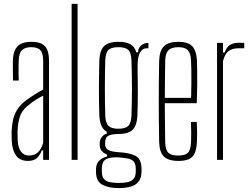

<svg xmlns="http://www.w3.org/2000/svg" viewBox="-20 -820 1279 985"><path d="M123.5 5.5Q83 5.5 63.2 -21Q43.5 -47.5 40.5 -94Q40 -108.5 39.5 -121.5Q39 -134.5 39.5 -148Q41 -180.5 47.8 -208.8Q54.5 -237 70.8 -261.5Q87 -286 117.5 -308Q136 -321.5 157.8 -335.2Q179.5 -349 201.5 -360.5V-509Q201.5 -546 187.5 -562Q173.5 -578 139.5 -578Q110 -578 93.8 -563.8Q77.5 -549.5 76 -509Q75.5 -495.5 75.2 -478.2Q75 -461 75.2 -442.5Q75.5 -424 76 -407H47Q46.5 -432 46 -459.2Q45.5 -486.5 46 -508Q47 -542.5 57.2 -564Q67.5 -585.5 88.2 -595.5Q109 -605.5 141.5 -605.5Q175 -605.5 194.8 -595Q214.5 -584.5 223 -562.8Q231.5 -541 231.5 -506V0H201.5V-48.5H194Q186 -24.5 169.8 -9.5Q153.5 5.5 123.5 5.5ZM128 -22Q156 -22 174 -38.2Q192 -54.5 201.5 -87V-329.5Q184.5 -321 166 -309.5Q147.5 -298 120.5 -276Q90.5 -251 81 -218.8Q71.5 -186.5 70 -148Q70 -139.5 70.2 -124.8Q70.5 -110 71 -95Q73.5 -60 88.8 -41Q104 -22 128 -22Z M347.5 0V-800H378V0Z M588.5 145Q537.5 145 505.5 128Q473.5 111 472.5 64Q472.5 60 472.5 56.2Q472.5 52.5 472.5 48.5Q473 17.5 491.5 2Q510 -13.5 529.5 -17V-26.5Q510.5 -35 501.2 -46.5Q492 -58 491.5 -75Q491.5 -78 491.5 -80.2Q491.5 -82.5 491.5 -85Q492 -105 503.5 -118.5Q515 -132 528 -134V-144Q509 -154.5 500 -175.5Q491 -196.5 489.5 -229.5Q488.5 -269.5 488 -300.8Q487.5 -332 487.5 -361.8Q487.5 -391.5 488 -426Q488.5 -460.5 489.5 -507Q490.5 -542.5 500.5 -564Q510.5 -585.5 531.5 -595.5Q552.5 -605.5 587 -605.5Q627 -605.5 649 -593Q671 -580.5 679 -552H688.5Q688.5 -574 704.2 -587Q720 -600 741.5 -600V-572.5H731.5Q711.5 -572.5 699 -551.2Q686.5 -530 686 -489V-453.5Q686.5 -421 686.8 -394Q687 -367 687 -342.2Q687 -317.5 686.5 -290.2Q686 -263 685 -229.5Q683.5 -195 673.8 -173.5Q664 -152 642.8 -142.2Q621.5 -132.5 587 -132.5Q555 -132.5 537.2 -124.2Q519.5 -116 519.5 -87.5V-80Q519.5 -66 527 -57.5Q534.5 -49 550 -44.8Q565.5 -40.5 589.5 -39Q643.5 -36.5 674.2 -21Q705 -5.5 706 44.5Q706 48.5 706 52.5Q706 56.5 706 61.5Q705.5 94.5 690.2 112.8Q675 131 648.5 138Q622 145 588.5 145ZM589 118.5Q613 118.5 632.8 114.8Q652.5 111 664.2 98.8Q676 86.5 676.5 61.5Q676.5 57 676.5 52.8Q676.5 48.5 676.5 44.5Q676 18.5 664.5 7.2Q653 -4 633.2 -7.2Q613.5 -10.5 589 -12.5Q552 -15 527.5 -4.8Q503 5.5 502.5 45Q502.5 49 502.5 53Q502.5 57 502.5 61.5Q502.5 87 514.2 99.2Q526 111.5 545.2 115Q564.5 118.5 589 118.5ZM587 -159.5Q622.5 -159.5 637.8 -174Q653 -188.5 654.5 -228Q655.5 -260.5 656.2 -295Q657 -329.5 657 -365.2Q657 -401 656.2 -437.2Q655.5 -473.5 654.5 -509Q653 -549.5 638.2 -563.8Q623.5 -578 587 -578Q551.5 -578 536.5 -563.8Q521.5 -549.5 520 -509Q519 -473.5 518.5 -437.2Q518 -401 518 -365.2Q518 -329.5 518.5 -295Q519 -260.5 520 -228Q521.5 -188.5 536.8 -174Q552 -159.5 587 -159.5Z M896 5.5Q843 5.5 820.5 -17.2Q798 -40 796.5 -92Q795.5 -142.5 795 -194.5Q794.5 -246.5 794.5 -299.2Q794.5 -352 795 -404.2Q795.5 -456.5 796.5 -507Q798 -560 821.2 -582.8Q844.5 -605.5 896 -605.5Q944.5 -605.5 966.2 -582.8Q988 -560 990.5 -508Q991 -490.5 991.5 -459.8Q992 -429 991.8 -386.2Q991.5 -343.5 989.5 -290.5H825.5Q825.5 -245.5 826.2 -197.2Q827 -149 827.5 -90.5Q828.5 -50.5 843.8 -36.2Q859 -22 894 -22Q929 -22 943.8 -36.2Q958.5 -50.5 960 -90.5Q961 -112 961 -137.5Q961 -163 959.5 -194.5H989.5Q991 -164.5 991.2 -139Q991.5 -113.5 990.5 -92Q988 -40 968 -17.2Q948 5.5 896 5.5ZM825.5 -318H960.5Q961.5 -359.5 961.8 -396.5Q962 -433.5 961.5 -462.8Q961 -492 960 -509Q958.5 -546.5 943.8 -562.2Q929 -578 896 -578Q860 -578 844.2 -562.2Q828.5 -546.5 827.5 -509Q827 -454 826.2 -408Q825.5 -362 825.5 -318Z M1093.5 0V-600H1124V-550.5H1132.5Q1142.5 -578.5 1159.8 -589.5Q1177 -600.5 1206.5 -600.5Q1213 -600.5 1220 -600.2Q1227 -600 1233 -600V-572.5H1206.5Q1171 -572.5 1152.2 -557.8Q1133.5 -543 1124 -506.5V0Z"/></svg>

Font: Big Shoulders Display Thin ExtraLight
Style: Regular
Weight: 250
Version: Version 2.002